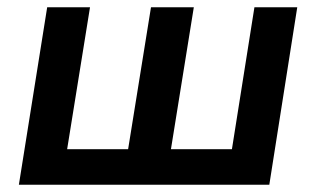

<svg xmlns="http://www.w3.org/2000/svg" viewBox="-20 -509 872 529"><path d="M32 0 110 -489H228L165 -98H333L396 -489H514L451 -98H619L681 -489H799L722 0Z"/></svg>

Font: Nunito Sans 12pt ExtraLight
Style: Italic
Weight: 200
Italic angle: -9°
Designer: Vernon Adams
Foundry: Vernon Adams
Version: Version 3.101;gftools[0.9.27]